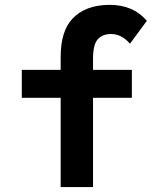

<svg xmlns="http://www.w3.org/2000/svg" viewBox="-20 -762 626 782"><path d="M227.1 0V-363.8H68.8V-477.5H227.1V-529.8Q227.1 -634.3 274.4 -685.1Q327.6 -742.2 426.8 -742.2Q522.9 -742.2 578.1 -677.2L509.3 -584Q475.1 -623.5 432.1 -623.5Q396.5 -623.5 377 -600.6Q358.9 -579.1 358.9 -522V-477.5H517.1V-363.8H358.9V0Z"/></svg>

Font: Consola Mono
Style: Bold
Weight: 700
Monospace: yes
Designer: Wojciech Kalinowski "wmk69" (wmk69@o2.pl)
Foundry: Wojciech Kalinowski "wmk69" (wmk69@o2.pl)
Version: Version 2.1.0